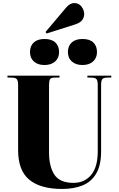

<svg xmlns="http://www.w3.org/2000/svg" viewBox="-20 -1227 780 1261"><path d="M388 14Q246 14 172.5 -46.5Q99 -107 99 -241V-668Q99 -693 92 -704.5Q85 -716 63 -717L29 -718V-730H371V-718L332 -717Q314 -716 308 -705.5Q302 -695 302 -667V-227Q302 -133 337.5 -79.5Q373 -26 463 -26Q535 -26 578.5 -78Q622 -130 622 -233V-668Q622 -696 614.5 -706Q607 -716 585 -717L554 -718V-730H711V-718L679 -717Q658 -716 651 -706Q644 -696 644 -667V-234Q644 -141 611.5 -86.5Q579 -32 521.5 -9Q464 14 388 14ZM286 -1007 279 -1017 415 -1178Q429 -1194 442 -1200.5Q455 -1207 467 -1207Q498 -1207 515.5 -1183.5Q533 -1160 533 -1134Q533 -1114 520.5 -1096Q508 -1078 475 -1067ZM522 -800Q478 -800 452 -823Q426 -846 426 -886Q426 -925 451 -948Q476 -971 522 -971Q569 -971 593 -948Q617 -925 617 -885Q617 -846 591 -823Q565 -800 522 -800ZM272 -800Q228 -800 202.5 -823Q177 -846 177 -886Q177 -925 202 -948Q227 -971 272 -971Q319 -971 343.5 -948Q368 -925 368 -885Q368 -846 342 -823Q316 -800 272 -800Z"/></svg>

Font: Literata 72pt ExtraBold
Style: Regular
Weight: 800
Designer: Latin by Veronika Burian and Jose Scaglione. Greek by Irene Vlachou. Cyrillic by Vera Evstafieva.
Foundry: TypeTogether
Version: Version 3.002